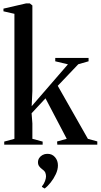

<svg xmlns="http://www.w3.org/2000/svg" viewBox="-22 -838 584 1112"><path d="M2.5 0V-18L61.5 -34V-758L-2 -772.5V-788L130 -818.5H150.5L165.5 -806.5V-311L161.5 -223L371.5 -465.5L298 -483V-502.5H491V-483L431.5 -466L312.5 -341L487 -34L541.5 -19V0H310L308.5 -18.5L364.5 -34L241.5 -268.5L161 -182L165.5 -123V-34L225 -18V0ZM313.5 120Q313.5 144.5 301.2 170.8Q289 197 271.2 219.2Q253.5 241.5 237 253.5H236L221 244.5V241.5Q233.5 226 239 210Q244.5 194 244.5 184Q244.5 173 240.8 162.8Q237 152.5 221.5 141.5Q211.5 134 204.8 124.8Q198 115.5 198 102Q198 88 205.2 77Q212.5 66 224.8 59.5Q237 53 251 53H254Q280 53 296.8 72.5Q313.5 92 313.5 120Z"/></svg>

Font: Merriweather 144pt Medium
Style: Regular
Weight: 500
Version: Version 2.100